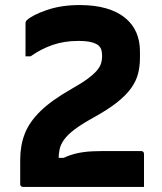

<svg xmlns="http://www.w3.org/2000/svg" viewBox="-20 -740 640 760"><path d="M295 -720Q355 -720 400 -707Q445 -694 475 -669.5Q505 -645 519.5 -611.5Q534 -578 534 -537V-511Q534 -478 526.5 -448.5Q519 -419 499 -391Q479 -363 443 -334.5Q407 -306 349 -274Q302 -248 274.5 -227Q247 -206 233.5 -187Q220 -168 216 -149.5Q212 -131 212 -110L188 -115H260L206 -102Q233 -117 257.5 -125.5Q282 -134 311.5 -138Q341 -142 383 -142H539Q544 -142 547 -139Q550 -136 550 -131Q550 -128 550 -115Q550 -102 550 -84Q550 -66 550 -47.5Q550 -29 550 -16Q550 -3 550 0Q548 0 521.5 0Q495 0 453 0Q411 0 361 0Q311 0 260.5 0Q210 0 168 0Q126 0 99.5 0Q73 0 71 0Q68 0 65.5 -1.5Q63 -3 61.5 -5Q60 -7 60 -11V-108Q60 -164 78 -210.5Q96 -257 140 -300Q184 -343 263 -388Q304 -411 328 -429Q352 -447 364 -461.5Q376 -476 380 -489Q384 -502 384 -514V-520Q384 -532 381.5 -541.5Q379 -551 371 -559Q363 -567 343.5 -572.5Q324 -578 289 -578Q234 -578 188 -562Q142 -546 101 -517H81Q81 -520 81 -533Q81 -546 81 -564.5Q81 -583 81 -601Q81 -619 81 -632Q81 -645 81 -648Q81 -652 82.5 -655Q84 -658 86 -660Q109 -681 166 -700.5Q223 -720 295 -720Z"/></svg>

Font: Recursive ExtraBold
Style: Regular
Weight: 800
Version: Version 1.085